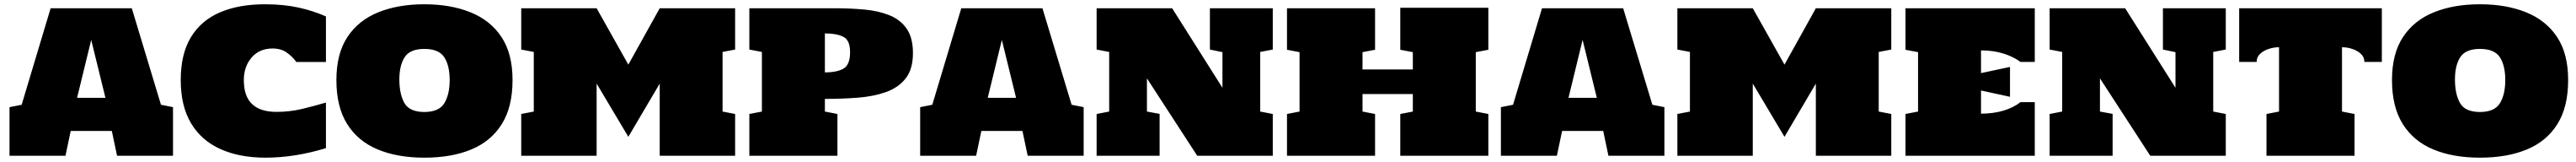

<svg xmlns="http://www.w3.org/2000/svg" viewBox="-20 -726 12023 755"><path d="M24.4 0V-226.6L81.1 -237.8L216.3 -687.5H595.2L731.4 -237.8L787.6 -226.6V0H526.4L502 -115.7H310.1L285.6 0ZM339.8 -270H472.2L405.8 -540Z M1219.7 8.8Q1098.6 8.8 1009.5 -31Q920.4 -70.8 872.1 -151.1Q823.7 -231.4 823.7 -353Q823.7 -474.6 871.3 -552.7Q918.9 -630.9 1007.1 -668.5Q1095.2 -706.1 1216.3 -706.1Q1303.7 -706.1 1373.8 -690.7Q1443.8 -675.3 1501.5 -649.4V-437H1363.3Q1344.7 -462.9 1318.1 -481.4Q1291.5 -500 1252.4 -500Q1190.9 -500 1154.5 -457.8Q1118.2 -415.5 1118.2 -353Q1118.2 -277.3 1156.7 -241Q1195.3 -204.6 1270 -204.6Q1332 -204.6 1387.9 -217.8Q1443.8 -231 1501.5 -248V-35.6Q1356 8.8 1219.7 8.8Z M1960.9 8.8Q1835.9 8.8 1743.7 -29.3Q1651.4 -67.4 1600.8 -147.5Q1550.3 -227.5 1550.3 -353Q1550.3 -476.1 1602.1 -554Q1653.8 -631.8 1746.3 -668.9Q1838.9 -706.1 1960.9 -706.1Q2083 -706.1 2175.8 -668.9Q2268.6 -631.8 2320.6 -554Q2372.6 -476.1 2372.6 -353Q2372.6 -227.5 2322.3 -147.5Q2272 -67.4 2179.7 -29.3Q2087.4 8.8 1960.9 8.8ZM1960.9 -204.1Q2029.3 -204.1 2054.2 -245.1Q2079.1 -286.1 2079.1 -353Q2079.1 -419.9 2054 -459Q2028.8 -498 1960.9 -498Q1894.5 -498 1869.4 -460Q1844.2 -421.9 1844.2 -355.5Q1844.2 -287.6 1867.9 -245.8Q1891.6 -204.1 1960.9 -204.1Z M2413.1 0V-194.8L2471.7 -206.1V-483.9L2413.1 -495.1V-687.5H2765.1L2913.1 -424.8L3059.6 -687.5H3411.6V-495.1L3353 -483.9V-206.1L3411.6 -194.8V0H3059.6V-336.4L2913.1 -88.4L2765.1 -336.4V0Z M3478 0V-194.8L3536.6 -206.1V-483.9L3478 -495.1V-687.5H3877.9Q3950.7 -687.5 4016.1 -681.4Q4081.5 -675.3 4132.3 -654.8Q4183.1 -634.3 4212.4 -592.3Q4241.7 -550.3 4241.7 -478.5Q4241.7 -402.8 4207 -359.6Q4172.4 -316.4 4113.5 -296.1Q4054.7 -275.9 3981.2 -270.5Q3907.7 -265.1 3830.6 -265.1V-206.1L3889.2 -194.8V0ZM3830.6 -388.7Q3888.2 -388.7 3918.2 -406.7Q3948.2 -424.8 3948.2 -482.9Q3948.2 -538.6 3917 -554.4Q3885.7 -570.3 3830.6 -570.3Z M4275.4 0V-226.6L4332 -237.8L4467.3 -687.5H4846.2L4982.4 -237.8L5038.6 -226.6V0H4777.3L4752.9 -115.7H4561L4536.6 0ZM4590.8 -270H4723.1L4656.7 -540Z M5099.1 0V-194.8L5157.7 -206.1V-483.9L5099.1 -495.1V-687.5H5451.7L5686.5 -316.9V-482.9L5627.9 -495.1V-687.5H5921.4V-495.1L5862.8 -483.9V-206.1L5921.4 -194.8V0H5568.8L5334 -360.8V-206.1L5393.1 -195.3V0Z M5987.8 0V-194.8L6046.4 -206.1V-482.9L5987.8 -494.1V-687.5H6398.9V-494.1L6340.3 -482.9V-402.3H6575.2V-482.9L6516.6 -494.1V-689.9H6927.7V-494.1L6869.1 -482.9V-206.1L6927.7 -194.8V0H6516.6V-194.8L6575.2 -206.1V-287.6H6340.3V-206.1L6398.9 -194.8V0Z M6986.3 0V-226.6L7043 -237.8L7178.2 -687.5H7557.1L7693.4 -237.8L7749.5 -226.6V0H7488.3L7463.9 -115.7H7272L7247.6 0ZM7301.8 -270H7434.1L7367.7 -540Z M7810.1 0V-194.8L7868.7 -206.1V-483.9L7810.1 -495.1V-687.5H8162.1L8310.1 -424.8L8456.5 -687.5H8808.6V-495.1L8750 -483.9V-206.1L8808.6 -194.8V0H8456.5V-336.4L8310.1 -88.4L8162.1 -336.4V0Z M8875 0V-194.8L8933.6 -206.1V-482.9L8875 -494.1V-687.5H9478.5V-437.5H9411.6Q9378.9 -461.9 9331.5 -476.6Q9284.2 -491.2 9227.5 -491.2V-385.3L9362.8 -414.1V-274.9L9227.5 -304.2V-196.3Q9284.7 -196.3 9332.3 -210.4Q9379.9 -224.6 9411.6 -250H9478.5V0Z M9547.9 0V-194.8L9606.4 -206.1V-483.9L9547.9 -495.1V-687.5H9900.4L10135.3 -316.9V-482.9L10076.7 -495.1V-687.5H10370.1V-495.1L10311.5 -483.9V-206.1L10370.1 -194.8V0H10017.6L9782.7 -360.8V-206.1L9841.8 -195.3V0Z M10560.1 0V-194.8L10618.7 -206.1V-505.9Q10594.7 -505.9 10570.6 -498Q10546.4 -490.2 10530.3 -475.1Q10514.2 -460 10514.2 -437.5H10432.6V-687.5H11098.6V-437.5H11017.1Q11017.1 -460 11000.7 -475.1Q10984.4 -490.2 10960.4 -498Q10936.5 -505.9 10912.6 -505.9V-206.1L10971.2 -194.8V0Z M11556.6 8.8Q11431.6 8.8 11339.4 -29.3Q11247.1 -67.4 11196.5 -147.5Q11146 -227.5 11146 -353Q11146 -476.1 11197.8 -554Q11249.5 -631.8 11342 -668.9Q11434.6 -706.1 11556.6 -706.1Q11678.7 -706.1 11771.5 -668.9Q11864.3 -631.8 11916.3 -554Q11968.3 -476.1 11968.3 -353Q11968.3 -227.5 11918 -147.5Q11867.7 -67.4 11775.4 -29.3Q11683.1 8.8 11556.6 8.8ZM11556.6 -204.1Q11625 -204.1 11649.9 -245.1Q11674.8 -286.1 11674.8 -353Q11674.8 -419.9 11649.7 -459Q11624.5 -498 11556.6 -498Q11490.2 -498 11465.1 -460Q11439.9 -421.9 11439.9 -355.5Q11439.9 -287.6 11463.6 -245.8Q11487.3 -204.1 11556.6 -204.1Z"/></svg>

Font: Holtwood One SC
Style: Regular
Weight: 400
Designer: Vernon Adams
Foundry: Vernon Adams
Version: Version 1.100; ttfautohint (v1.8.4.7-5d5b)